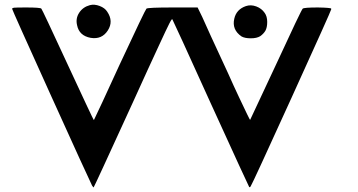

<svg xmlns="http://www.w3.org/2000/svg" viewBox="-20 -800 1532 822"><path d="M365 -778Q384 -783 406.5 -774.5Q429 -766 439 -750Q467 -709 441.5 -669.5Q416 -630 368 -638Q319 -647 310 -692Q303 -721 319 -745.5Q335 -770 365 -778ZM1033 -774Q1054 -781 1077 -772.5Q1100 -764 1113 -745Q1124 -730 1124 -706Q1124 -682 1116 -668Q1108 -655 1094 -645Q1079 -636 1054 -636Q1028 -636 1014 -644Q972 -673 983 -720Q992 -760 1033 -774ZM92 -768Q153 -768 157 -763Q161 -759 271 -521Q317 -422 349 -353.5Q381 -285 382 -286Q401 -324 492 -523Q602 -759 607 -763Q613 -768 720 -768H826L846 -727Q864 -685 957 -485Q980 -433 1002.5 -385.5Q1025 -338 1037.5 -312Q1050 -286 1051 -287Q1052 -288 1162 -524Q1269 -756 1276 -763Q1282 -768 1341 -768Q1397 -767 1398 -763Q1398 -762 1398 -760Q1398 -755 1229.5 -384.5Q1061 -14 1054 -4Q1051 3 1047 1Q1045 -1 883 -356Q724 -707 718 -717Q717 -719 714.5 -716Q712 -713 705 -699.5Q698 -686 687.5 -663.5Q677 -641 657.5 -599Q638 -557 612.5 -501.5Q587 -446 549 -362Q383 1 381 2Q380 3 376 -3Q374 -5 373 -8Q357 -40 194.5 -399Q32 -758 32 -762Q32 -766 40 -767Q48 -768 92 -768Z"/></svg>

Font: FoundationOne
Style: Medium
Weight: 500
Version: Version 0.4